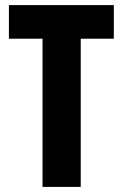

<svg xmlns="http://www.w3.org/2000/svg" viewBox="-20 -734 483 754"><path d="M297 0H147V-582H15V-714H427V-582H297Z"/></svg>

Font: Noto Sans ExtraCondensed ExtraBold
Style: Regular
Weight: 800
Width: 2
Designer: Monotype Design Team
Foundry: Monotype Imaging Inc.
Version: Version 2.013; ttfautohint (v1.8.4.7-5d5b)